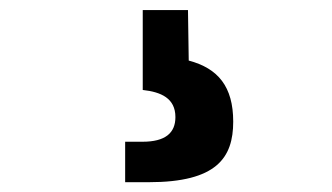

<svg xmlns="http://www.w3.org/2000/svg" viewBox="-20 -44 660 382"><path d="M229 318.5H276C411 318.5 444 270 444 198C444 128.5 414 92 355.5 76.5L354 -24H264V135C300.5 139 329 151.5 329 189C329 220.5 309 238 263.5 238H229Z"/></svg>

Font: Monaspace Neon ExtraBold
Style: Regular
Weight: 800
Designer: Riley Cran & the Lettermatic Team
Foundry: Lettermatic
Version: Version 1.200 (Monaspace Neon)